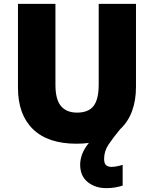

<svg xmlns="http://www.w3.org/2000/svg" viewBox="-20 -734 797 994"><path d="M519 88Q519 113 529.5 121.5Q540 130 557 130Q570 130 587.5 126.5Q605 123 615 119V227Q599 232 578 236Q557 240 530 240Q473 240 434 208.5Q395 177 395 118Q395 93 405 65Q415 37 440 6Q410 10 376 10Q228 10 150.5 -65.5Q73 -141 73 -280V-714H267V-295Q267 -219 295.5 -185Q324 -151 379 -151Q438 -151 464.5 -185.5Q491 -220 491 -296V-714H684V-284Q684 -214 663.5 -158.5Q643 -103 602 -65Q564 -19 541.5 15Q519 49 519 88Z"/></svg>

Font: Noto Sans Gujarati UI Black
Style: Regular
Weight: 900
Designer: Jelle Bosma - Monotype Design Team, Universal Thirst
Foundry: Monotype Imaging Inc.
Version: Version 2.106; ttfautohint (v1.8.4.7-5d5b)